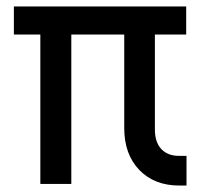

<svg xmlns="http://www.w3.org/2000/svg" viewBox="-20 -570 640 595"><path d="M536 5Q458 5 411.5 -43.5Q365 -92 365 -173V-463H201V0H105V-463H23V-550H557V-463H460V-169Q460 -129 480 -108Q500 -87 534 -87H558V5Z"/></svg>

Font: Pitagon Sans Mono Medium
Style: Regular
Weight: 500
Monospace: yes
Designer: Travis Tran
Foundry: Pitagon
Version: Version 1.001; ttfautohint (v1.8.4.7-5d5b);gftools[0.9.26]